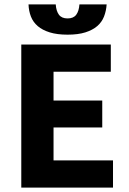

<svg xmlns="http://www.w3.org/2000/svg" viewBox="-20 -855 588 875"><path d="M77 0V-652H485V-528H224V-397H446V-274H224V-124H495V0ZM288 -697Q240 -697 206.5 -707.5Q173 -718 152 -736Q131 -754 121 -779.5Q111 -805 110 -835H234Q236 -805 248.5 -788Q261 -771 288 -771Q315 -771 327.5 -788Q340 -805 342 -835H466Q464 -805 454 -779.5Q444 -754 423 -736Q402 -718 369 -707.5Q336 -697 288 -697Z"/></svg>

Font: TT Toshiba Sans
Style: Bold
Weight: 700
Designer: Paul D. Hunt
Foundry: Toshiba Corporation
Version: Version 2.020;PS 2.000;hotconv 1.0.86;makeotf.lib2.5.63406